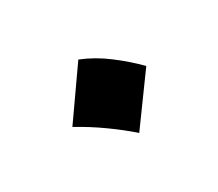

<svg xmlns="http://www.w3.org/2000/svg" viewBox="-52 -506 431 379"><g transform="rotate(-30 163.5 -316.0)"><path d="M147 -409.2Q177.7 -397 205.8 -375.7Q233.9 -354.5 256.8 -331.1L178.7 -223.6Q155.8 -243.7 128.2 -263.4Q100.6 -283.2 70.3 -299.8Z"/></g></svg>

Font: Pinar-FD Regular
Style: FD-Regular
Weight: 400
Designer: Amin Abedi
Version: Version 3.000